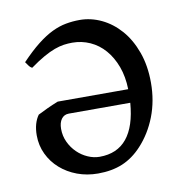

<svg xmlns="http://www.w3.org/2000/svg" viewBox="-62 -528 577 601"><g transform="rotate(-10 227.0 -227.5)"><path d="M216.8 -36.1Q272.9 -36.1 303.7 -74Q334.5 -111.8 340.3 -186H145Q129.9 -186 121.3 -174.3Q112.8 -162.6 112.8 -143.1Q112.8 -120.1 122.1 -100.6Q131.3 -81.1 146.2 -66.7Q161.1 -52.2 179.7 -44.2Q198.2 -36.1 216.8 -36.1ZM415 -236.8Q415 -179.2 395.8 -129.6Q376.5 -80.1 342.8 -43.9Q314.9 -13.7 281 0.5Q247.1 14.6 203.1 14.6Q168 14.6 137.2 3.2Q106.4 -8.3 83.5 -28.6Q60.5 -48.8 47.4 -76.4Q34.2 -104 34.2 -136.2Q34.2 -155.8 38.8 -171.9Q43.5 -188 51.8 -199.2Q65.9 -206.5 83 -214.4Q100.1 -222.2 117.2 -229H341.3Q340.3 -269 328.4 -301.3Q316.4 -333.5 296.6 -356.2Q276.9 -378.9 250.2 -390.9Q223.6 -402.8 193.8 -402.8Q180.7 -402.8 167 -400.9Q153.3 -398.9 137.2 -393.1Q121.1 -387.2 101.6 -376.2Q82 -365.2 57.1 -347.2Q50.8 -350.1 45.9 -357.2Q41 -364.3 38.1 -368.2Q67.9 -399.4 93 -419.2Q118.2 -439 140.9 -450Q163.6 -460.9 185.1 -464.8Q206.5 -468.8 229 -468.8Q264.6 -468.8 298.1 -452.9Q331.5 -437 357.7 -407.2Q383.8 -377.4 399.4 -334.2Q415 -291 415 -236.8Z"/></g></svg>

Font: Gentium
Style: Regular
Weight: 400
Designer: J. Victor Gaultney
Version: Version 1.03; 2011; OFL 1.1 release